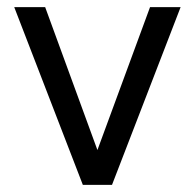

<svg xmlns="http://www.w3.org/2000/svg" viewBox="-20 -520 548 540"><path d="M20 -500H107L254 -98L402 -500H488L295 0H213Z"/></svg>

Font: NT Somic
Style: Regular
Weight: 400
Designer: Ravid Balaliev — lead type designer, mastering
Michael Voronin — secret advisor, marketing
Ivan Kovalenko — best boy
Foundry: NT Type
Version: Version 0.7